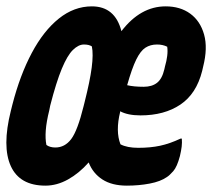

<svg xmlns="http://www.w3.org/2000/svg" viewBox="-31 -572 667 604"><path d="M258 -552Q331 -552 351 -474Q411 -552 490 -552Q536 -552 567.5 -529Q599 -506 611 -463.5Q623 -421 608 -362L605 -349Q587 -277 536.5 -243Q486 -209 411 -209Q371 -209 347 -222V-220Q332 -159 348 -118Q369 -107 404 -107Q442 -107 472.5 -113.5Q503 -120 537 -136H541Q542 -123 540.5 -110.5Q539 -98 535 -81Q526 -47 514 -33.5Q502 -20 494 -15Q474 -1 440 5.5Q406 12 368 12Q321 12 291 -7.5Q261 -27 248 -61Q218 -27 183 -7.5Q148 12 112 12Q31 12 3 -49.5Q-25 -111 3 -223L8 -243Q32 -336 69 -405.5Q106 -475 154 -513.5Q202 -552 258 -552ZM463 -432Q442 -432 426.5 -422Q411 -412 397.5 -384.5Q384 -357 369 -304Q390 -299 421 -299Q447 -299 463 -311.5Q479 -324 486 -354L488 -363Q493 -380 495 -396Q497 -412 495 -425Q481 -432 463 -432ZM124 -225Q115 -189 113 -162Q111 -135 115 -116Q126 -108 143 -108Q173 -108 193 -134.5Q213 -161 232 -238L235 -250Q252 -317 257.5 -359.5Q263 -402 258 -426Q249 -432 233 -432Q216 -432 198.5 -415Q181 -398 163.5 -356Q146 -314 127 -240Z"/></svg>

Font: Recursive Mn Csl St XBd
Style: Italic
Weight: 800
Italic angle: -15°
Monospace: yes
Version: Version 1.079;hotconv 1.0.112;makeotfexe 2.5.65598; ttfautoh